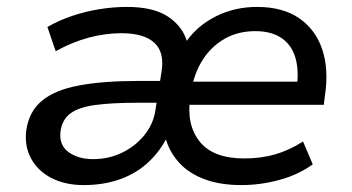

<svg xmlns="http://www.w3.org/2000/svg" viewBox="-20 -526 1018 555"><path d="M222 9Q169 9 129.5 -11Q90 -31 70 -67.5Q50 -104 56 -150Q64 -204 101.5 -235Q139 -266 208.5 -279Q278 -292 378 -292H466L456 -229H378Q303 -229 255.5 -222.5Q208 -216 184 -198.5Q160 -181 155 -147Q150 -107 178 -86.5Q206 -66 249 -66Q294 -66 332.5 -84.5Q371 -103 397 -135Q423 -167 429 -206L447 -319Q456 -375 426 -402.5Q396 -430 331 -430Q285 -430 237.5 -417.5Q190 -405 141 -378L117 -448Q150 -467 188.5 -480Q227 -493 267.5 -499.5Q308 -506 347 -506Q422 -506 464 -479Q506 -452 520 -408Q552 -453 605.5 -479.5Q659 -506 723 -506Q797 -506 844.5 -473.5Q892 -441 911.5 -383Q931 -325 919 -248L916 -223H506L516 -290H860L837 -268Q845 -319 834.5 -357Q824 -395 794.5 -415.5Q765 -436 718 -436Q668 -436 629.5 -414Q591 -392 566.5 -354Q542 -316 533 -265L530 -246Q518 -166 557 -117Q596 -68 686 -68Q734 -68 774.5 -79.5Q815 -91 856 -117L884 -51Q843 -21 788 -6Q733 9 678 9Q616 9 571 -8Q526 -25 498.5 -55Q471 -85 460 -122H459Q437 -81 402 -51Q367 -21 321.5 -6Q276 9 222 9Z"/></svg>

Font: Nunito Sans 7pt Medium
Style: Italic
Weight: 500
Italic angle: -9°
Designer: Vernon Adams
Foundry: Vernon Adams
Version: Version 3.101;gftools[0.9.27]